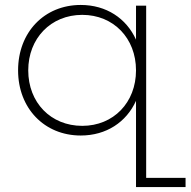

<svg xmlns="http://www.w3.org/2000/svg" viewBox="-20 -544 769 775"><path d="M570 174V-521H529V-384C490 -470 409 -524 306 -524C159 -524 53 -414 53 -260C53 -107 159 3 306 3C409 3 490 -51 529 -137V211H729V174ZM312 -36C185 -36 94 -130 94 -260C94 -389 185 -484 312 -484C438 -484 529 -390 529 -260C529 -130 438 -36 312 -36Z"/></svg>

Font: Montserrat arm ExtraLight
Style: Regular
Weight: 275
Designer: Julieta Ulanovsky
Foundry: Julieta Ulanovsky
Version: Version 6.000;PS 006.000;hotconv 1.0.88;makeotf.lib2.5.64775